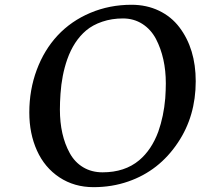

<svg xmlns="http://www.w3.org/2000/svg" viewBox="-20 -773 845 809"><path d="M637.2 -608.9Q615.7 -649.4 579.6 -672.4Q543.5 -695.3 498 -695.3Q451.2 -695.3 410.9 -681.6Q370.6 -668 342.8 -644.5Q290.5 -600.1 263.2 -522.5Q240.2 -456.5 234.9 -377.9Q232.4 -342.3 232.4 -311.5Q232.4 -203.1 273.9 -127.9Q294.9 -89.4 330.6 -68.1Q366.2 -46.9 412.1 -46.9Q505.9 -46.9 566.4 -97.7Q618.7 -141.6 647 -218.3Q669.9 -283.2 676.3 -358.9Q678.7 -394 678.7 -421.9Q678.7 -528.8 637.2 -608.9ZM735.8 -658.2Q804.7 -567.4 804.7 -430.7Q804.7 -283.7 729.5 -171.9Q650.4 -53.2 520.5 -8.3Q452.1 15.6 374 15.6Q293 15.6 230.5 -25.6Q168 -66.9 135.7 -138.7Q103.5 -210 103.5 -298.8Q103.5 -394.5 134.8 -478.5Q166 -562.5 222.7 -623.5Q279.8 -684.6 360.6 -718.8Q441.4 -752.9 534.2 -752.9Q597.7 -752.9 649.7 -728Q701.7 -703.1 735.8 -658.2Z"/></svg>

Font: Neuton
Style: Italic
Weight: 400
Italic angle: -9°
Designer: Brian M Zick
Version: Version 1.32